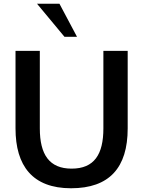

<svg xmlns="http://www.w3.org/2000/svg" viewBox="-20 -994 767 1027"><path d="M63 -307C63 -107 154 13 360 13C565 13 663 -97 663 -307V-722H533V-307C533 -168 484 -92 363 -92C244 -92 193 -167 193 -307V-722H63ZM392 -797 298 -974H178L325 -797Z"/></svg>

Font: Perun SemiBold
Style: Regular
Weight: 600
Foundry: Copyright (c) Stefan Peev, Context Ltd, 2016
Version: Version 1.089